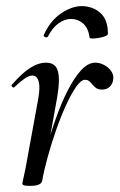

<svg xmlns="http://www.w3.org/2000/svg" viewBox="-20 -600 391 628"><path d="M118 -9 108 -10Q117 -57 131 -110Q145 -163 163 -213.5Q181 -264 202 -305Q223 -346 245.5 -370.5Q268 -395 292 -395Q306 -395 320.5 -387.5Q335 -380 344 -367Q353 -354 350 -338Q348 -325 338.5 -316Q329 -307 314 -307Q299 -307 290.5 -315Q282 -323 275.5 -331Q269 -339 258 -339Q245 -339 229 -316Q213 -293 196 -256Q179 -219 163.5 -174.5Q148 -130 136 -86.5Q124 -43 118 -9ZM79 8Q63 8 58 6Q53 4 53 1Q53 -2 58.5 -26Q64 -50 68 -74L104 -271Q110 -304 108.5 -321Q107 -338 101 -345.5Q95 -353 86 -353Q74 -353 58.5 -341.5Q43 -330 27 -315Q24 -312 20 -316Q16 -320 19 -323Q51 -360 78 -377.5Q105 -395 131 -395Q150 -395 160.5 -384Q171 -373 172.5 -347Q174 -321 166 -276L118 -9Q115 8 79 8ZM273 -477Q269 -508 252 -523Q235 -538 212 -538Q192 -538 172 -524Q152 -510 137 -481Q134 -476 128 -478.5Q122 -481 123 -485Q144 -532 179.5 -556Q215 -580 247 -580Q283 -580 308 -558Q333 -536 333 -490Q333 -485 324 -481.5Q315 -478 303 -476Q291 -474 282 -474Q273 -474 273 -477Z"/></svg>

Font: Cormorant Medium
Style: Italic
Weight: 500
Italic angle: -10°
Designer: Christian Thalmann (Catharsis Fonts)
Foundry: Catharsis Fonts
Version: Version 4.000